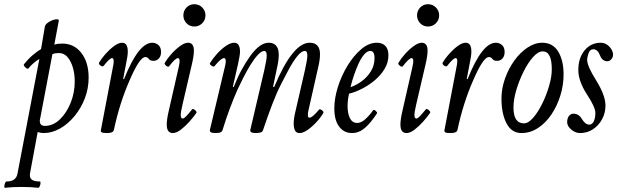

<svg xmlns="http://www.w3.org/2000/svg" viewBox="-77 -619 2932 912"><path d="M-53 273Q-57 273 -56.5 265.5Q-56 258 -53 250.5Q-50 243 -45 243Q-1 243 6 206L110 -339Q98 -332 84 -320.5Q70 -309 58 -294Q55 -291 49 -294.5Q43 -298 38.5 -304.5Q34 -311 37 -314Q56 -338 77 -356Q98 -374 118 -386L136 -492Q138 -502 148.5 -510Q159 -518 172 -523Q185 -528 194.5 -527.5Q204 -527 202 -519L181 -407Q191 -410 200 -411Q209 -412 219 -412Q275 -412 309.5 -367.5Q344 -323 344 -250Q344 -199 326 -152Q308 -105 277 -67.5Q246 -30 208 -8.5Q170 13 131 13Q126 13 118.5 12Q111 11 102 8L66 202Q62 224 73 233.5Q84 243 112 243Q116 243 115.5 250.5Q115 258 112 265.5Q109 273 104 273Q87 271 67.5 270Q48 269 25 269Q3 269 -16.5 270Q-36 271 -53 273ZM136 -21Q175 -21 207 -51.5Q239 -82 258.5 -130.5Q278 -179 278 -232Q278 -268 269 -298.5Q260 -329 243.5 -348Q227 -367 204 -367Q197 -367 188.5 -366Q180 -365 172 -362L114 -57Q113 -53 112.5 -50Q112 -47 112 -45Q112 -21 136 -21Z M432 13Q413 13 407 10Q401 7 402 0L461 -309Q462 -314 462.5 -319Q463 -324 463 -330Q463 -343 455 -343Q444 -343 416 -307Q411 -300 400.5 -307.5Q390 -315 394 -322Q405 -341 424 -362.5Q443 -384 464.5 -400Q486 -416 503 -416Q530 -416 530 -374Q530 -364 528 -350Q526 -336 521 -312L508 -244L512 -243Q581 -416 646 -416Q663 -416 675.5 -405Q688 -394 688 -372Q688 -353 678 -341.5Q668 -330 652 -330Q636 -330 630 -339Q624 -348 613 -348Q586 -348 538 -236Q491 -129 464 -2Q461 13 432 13Z M846 -493Q824 -493 809 -508.5Q794 -524 794 -546Q794 -568 809 -583.5Q824 -599 846 -599Q868 -599 883.5 -583.5Q899 -568 899 -546Q899 -524 883.5 -508.5Q868 -493 846 -493ZM744 13Q715 13 715 -27Q715 -51 724 -90L772 -301Q782 -343 768 -343Q756 -343 726 -304Q722 -299 712 -307Q702 -315 706 -321Q717 -340 736.5 -362Q756 -384 778 -400Q800 -416 816 -416Q844 -416 844 -378Q844 -355 835 -316L790 -123Q781 -85 781.5 -70.5Q782 -56 791 -56Q797 -56 807.5 -67Q818 -78 836 -100Q840 -104 849.5 -96Q859 -88 856 -83Q843 -64 823 -41.5Q803 -19 782 -3Q761 13 744 13Z M946 13Q917 13 920 -2L993 -309Q1000 -343 987 -343Q973 -343 942 -305Q938 -300 927.5 -307Q917 -314 921 -320Q933 -340 953 -362.5Q973 -385 995.5 -400.5Q1018 -416 1035 -416Q1063 -416 1063 -374Q1063 -364 1060.5 -350Q1058 -336 1053 -312L1029 -207L1033 -205Q1050 -249 1070 -286Q1090 -323 1113 -355Q1158 -416 1199 -416Q1247 -416 1247 -359Q1247 -334 1240 -302L1220 -207L1225 -205Q1313 -416 1394 -416Q1443 -416 1443 -361Q1443 -349 1441 -334Q1439 -319 1435 -302L1388 -94Q1385 -81 1385.5 -70.5Q1386 -60 1393 -60Q1407 -60 1438 -98Q1442 -103 1452 -95.5Q1462 -88 1459 -83Q1448 -63 1427.5 -40.5Q1407 -18 1385 -2.5Q1363 13 1346 13Q1330 13 1324 0.5Q1318 -12 1318 -33Q1318 -44 1320 -58Q1322 -72 1328 -97L1371 -284Q1383 -337 1383 -355Q1383 -377 1371 -377Q1355 -377 1335 -352Q1315 -327 1295.5 -291Q1276 -255 1259 -221Q1237 -178 1216.5 -124.5Q1196 -71 1172 0Q1169 13 1138 13Q1109 13 1112 -2L1178 -284Q1190 -337 1190 -355Q1190 -377 1178 -377Q1165 -377 1147.5 -358Q1130 -339 1112.5 -310.5Q1095 -282 1079 -250.5Q1063 -219 1051 -193Q1035 -157 1016 -107Q997 -57 980 -1Q979 5 971.5 9Q964 13 946 13Z M1595 13Q1557 13 1534 -17.5Q1511 -48 1511 -104Q1511 -152 1528 -206Q1545 -260 1574 -307.5Q1603 -355 1639 -385.5Q1675 -416 1713 -416Q1739 -416 1753.5 -401Q1768 -386 1768 -356Q1768 -322 1750 -292Q1732 -262 1703.5 -238Q1675 -214 1642.5 -197.5Q1610 -181 1581 -174Q1577 -156 1575.5 -142Q1574 -128 1574 -115Q1574 -79 1585.5 -57Q1597 -35 1619 -35Q1639 -35 1659 -53.5Q1679 -72 1695 -95Q1699 -100 1707.5 -92.5Q1716 -85 1714 -81Q1684 -35 1656 -11Q1628 13 1595 13ZM1588 -205Q1615 -214 1641 -233Q1667 -252 1684.5 -280Q1702 -308 1702 -343Q1702 -377 1682 -377Q1667 -377 1652.5 -360Q1638 -343 1626 -316.5Q1614 -290 1604 -260.5Q1594 -231 1588 -205Z M1956 -493Q1934 -493 1919 -508.5Q1904 -524 1904 -546Q1904 -568 1919 -583.5Q1934 -599 1956 -599Q1978 -599 1993.5 -583.5Q2009 -568 2009 -546Q2009 -524 1993.5 -508.5Q1978 -493 1956 -493ZM1854 13Q1825 13 1825 -27Q1825 -51 1834 -90L1882 -301Q1892 -343 1878 -343Q1866 -343 1836 -304Q1832 -299 1822 -307Q1812 -315 1816 -321Q1827 -340 1846.5 -362Q1866 -384 1888 -400Q1910 -416 1926 -416Q1954 -416 1954 -378Q1954 -355 1945 -316L1900 -123Q1891 -85 1891.5 -70.5Q1892 -56 1901 -56Q1907 -56 1917.5 -67Q1928 -78 1946 -100Q1950 -104 1959.5 -96Q1969 -88 1966 -83Q1953 -64 1933 -41.5Q1913 -19 1892 -3Q1871 13 1854 13Z M2064 13Q2045 13 2039 10Q2033 7 2034 0L2093 -309Q2094 -314 2094.5 -319Q2095 -324 2095 -330Q2095 -343 2087 -343Q2076 -343 2048 -307Q2043 -300 2032.5 -307.5Q2022 -315 2026 -322Q2037 -341 2056 -362.5Q2075 -384 2096.5 -400Q2118 -416 2135 -416Q2162 -416 2162 -374Q2162 -364 2160 -350Q2158 -336 2153 -312L2140 -244L2144 -243Q2213 -416 2278 -416Q2295 -416 2307.5 -405Q2320 -394 2320 -372Q2320 -353 2310 -341.5Q2300 -330 2284 -330Q2268 -330 2262 -339Q2256 -348 2245 -348Q2218 -348 2170 -236Q2123 -129 2096 -2Q2093 13 2064 13Z M2400 13Q2353 13 2329 -33Q2305 -79 2305 -151Q2305 -198 2321.5 -245Q2338 -292 2365.5 -330.5Q2393 -369 2428 -392.5Q2463 -416 2499 -416Q2549 -416 2574.5 -374Q2600 -332 2600 -266Q2600 -214 2584.5 -164.5Q2569 -115 2542 -75Q2515 -35 2478.5 -11Q2442 13 2400 13ZM2412 -33Q2432 -33 2455 -59Q2478 -85 2498 -125.5Q2518 -166 2531 -210Q2544 -254 2544 -290Q2544 -375 2501 -375Q2479 -375 2455 -348Q2431 -321 2410 -279Q2389 -237 2375.5 -191.5Q2362 -146 2362 -108Q2362 -33 2412 -33Z M2678 13Q2656 13 2636.5 -3.5Q2617 -20 2617 -39Q2617 -57 2625.5 -68Q2634 -79 2647 -79Q2672 -79 2687 -54Q2703 -27 2722 -27Q2736 -27 2743.5 -43Q2751 -59 2751 -83Q2751 -110 2710 -172Q2670 -235 2670 -286Q2670 -344 2700 -380Q2730 -416 2777 -416Q2800 -416 2817.5 -397.5Q2835 -379 2835 -359Q2835 -347 2826.5 -337.5Q2818 -328 2809 -328Q2783 -328 2773 -356Q2762 -385 2741 -385Q2725 -385 2718.5 -366Q2712 -347 2712 -334Q2712 -305 2756 -235Q2799 -165 2799 -118Q2799 -82 2782.5 -52Q2766 -22 2739 -4.5Q2712 13 2678 13Z"/></svg>

Font: Junicode Two Beta Condensed
Style: Italic
Weight: 400
Width: 3
Italic angle: -9°
Version: Version 1.053; ttfautohint (v1.8.4)